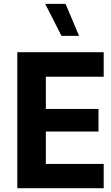

<svg xmlns="http://www.w3.org/2000/svg" viewBox="-20 -988 585 1008"><path d="M524.4 -127.4H220.7V-297.4H497.1V-416H220.7V-585H524.4V-713.9H70.8V0H524.4ZM395 -799.8 324.2 -967.8H217.3L302.7 -799.8Z"/></svg>

Font: Estedad-FD-VF Thin
Style: Regular
Weight: 100
Designer: Amin Abedi
Version: Version 5.0